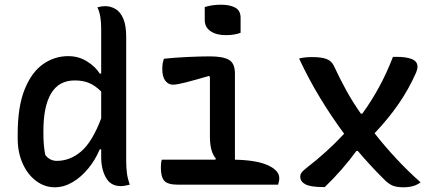

<svg xmlns="http://www.w3.org/2000/svg" viewBox="-20 -783 1840 814"><path d="M269 -545Q313 -545 348.5 -523Q384 -501 403 -471H409V-658Q409 -688 405.5 -710.5Q402 -733 393 -752Q411 -757 425 -757Q449 -757 469.5 -745Q490 -733 502.5 -704.5Q515 -676 515 -626V-105Q515 -73 518 -49.5Q521 -26 530 0Q520 2 511 4Q502 6 492 6Q449 6 429 -30Q409 -66 409 -117V-150H403Q384 -105 354 -68.5Q324 -32 287.5 -10.5Q251 11 212 11Q169 11 133 -16Q97 -43 76 -90Q55 -137 55 -196V-215Q55 -331 84.5 -404Q114 -477 162.5 -511Q211 -545 269 -545ZM172 -126Q191 -101 221 -101Q277 -101 324 -141Q371 -181 409 -281V-395Q384 -420 358 -431Q332 -442 297 -442Q230 -442 197 -387.5Q164 -333 164 -228V-218Q164 -190 166 -168Q168 -146 172 -126Z M666 -106H893L895 -111Q870 -140 870 -203V-457L866 -461Q804 -443 767 -433.5Q730 -424 713 -424Q694 -424 681 -440.5Q668 -457 668 -491Q668 -515 675 -534Q722 -539 776.5 -541.5Q831 -544 870 -544Q925 -544 950.5 -529.5Q976 -515 976 -471V-106Q1069 -104 1116.5 -82Q1164 -60 1164 -28Q1164 -20 1162.5 -13.5Q1161 -7 1159 0H736Q691 0 676.5 -16.5Q662 -33 662 -73Q662 -93 666 -106ZM848 -753Q878 -763 917 -763Q955 -763 977.5 -750.5Q1000 -738 1000 -708V-644Q974 -634 937 -634Q897 -634 872.5 -651Q848 -668 848 -698Z M1248 -535Q1271 -541 1303 -541Q1343 -541 1364 -533Q1385 -525 1395 -505Q1420 -451 1448 -400Q1476 -349 1510 -301H1516Q1555 -355 1587 -413.5Q1619 -472 1646 -542H1663Q1702 -542 1726 -532.5Q1750 -523 1750 -500Q1750 -490 1744 -475Q1712 -403 1668.5 -340.5Q1625 -278 1568 -218Q1612 -162 1661 -109.5Q1710 -57 1763 -10Q1736 11 1691 11Q1660 11 1642.5 3Q1625 -5 1607 -24Q1553 -77 1497 -143H1491Q1431 -61 1357 10H1349Q1297 10 1275 -1.5Q1253 -13 1253 -34Q1253 -43 1258 -50.5Q1263 -58 1277 -69Q1370 -141 1439 -216Q1385 -289 1336.5 -369Q1288 -449 1248 -535Z"/></svg>

Font: Recursive Mn Csl St Med
Style: Regular
Weight: 500
Monospace: yes
Version: Version 1.079;hotconv 1.0.112;makeotfexe 2.5.65598; ttfautoh